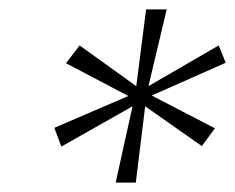

<svg xmlns="http://www.w3.org/2000/svg" viewBox="-20 -751 502 410"><path d="M227 -361 263 -524 111 -438 96 -478 254 -546 121 -616 150 -654 271 -567 292 -731H336L297 -567L447 -654L462 -617L304 -547L439 -477L411 -439L290 -524L270 -361Z"/></svg>

Font: DM Sans 12pt ExtraLight
Style: Italic
Weight: 250
Italic angle: -10°
Version: Version 4.004;gftools[0.9.30]